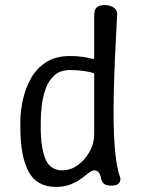

<svg xmlns="http://www.w3.org/2000/svg" viewBox="-20 -727 568 754"><path d="M200 7Q124 7 92 -53.5Q60 -114 60 -225V-250Q60 -289 69.5 -333.5Q79 -378 100.5 -417.5Q122 -457 160 -482Q198 -507 255 -507Q284 -507 306.5 -503.5Q329 -500 342 -496Q350 -493 350 -502V-668Q350 -688 359.5 -697.5Q369 -707 391 -707Q405 -707 416.5 -702.5Q428 -698 434.5 -690Q441 -682 440 -669Q430 -493 427 -366Q424 -239 430 -156.5Q436 -74 451 -33Q456 -21 448.5 -9.5Q441 2 419 2Q396 2 388 -5.5Q380 -13 377 -27Q374 -42 367.5 -50Q361 -58 350 -58Q341 -58 328.5 -48Q316 -38 299 -25.5Q282 -13 257.5 -3Q233 7 200 7ZM225 -58Q257 -58 285.5 -78.5Q314 -99 332 -131.5Q350 -164 350 -200V-433Q350 -440 344 -441Q331 -445 307.5 -448.5Q284 -452 255 -452Q217 -452 194 -431.5Q171 -411 159.5 -379Q148 -347 144 -312.5Q140 -278 140 -250V-225Q140 -147 158.5 -102.5Q177 -58 225 -58Z"/></svg>

Font: Winky Sans Light
Style: Regular
Weight: 300
Designer: Simon Atzbach
Foundry: typofactur
Version: Version 1.205